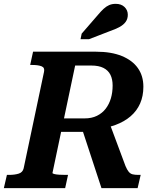

<svg xmlns="http://www.w3.org/2000/svg" viewBox="-48 -979 824 999"><path d="M375 -320 517 -351 605 -115Q613 -96 621.5 -85.5Q630 -75 642 -72Q654 -69 672 -69H684L668 0H480ZM306 -69 291 0H-28L-12 -69H-1Q28 -69 49 -75.5Q70 -82 75 -103L181 -605Q186 -627 168.5 -634Q151 -641 120 -641H109L124 -710H452Q531 -710 586 -687.5Q641 -665 669.5 -624.5Q698 -584 698 -528Q698 -479 681 -440.5Q664 -402 631.5 -374Q599 -346 553 -329Q507 -312 448 -307Q438 -304 430.5 -301Q423 -298 416.5 -296Q410 -294 403 -293H270L225 -79Q225 -76 234.5 -73.5Q244 -71 259.5 -70Q275 -69 293 -69ZM427 -638H343L285 -363H393Q429 -363 456.5 -376.5Q484 -390 502 -413.5Q520 -437 529 -467.5Q538 -498 538 -534Q538 -567 526.5 -590Q515 -613 490.5 -625.5Q466 -638 427 -638ZM462 -902Q477 -920 491 -933Q505 -946 520 -952.5Q535 -959 554 -959Q583 -959 600 -942.5Q617 -926 617 -902Q617 -881 606 -865.5Q595 -850 574 -838.5Q553 -827 521 -816L415 -775H371L377 -804Z"/></svg>

Font: Roboto Serif 20pt SemiBold
Style: Italic
Weight: 600
Italic angle: -10°
Version: Version 1.007